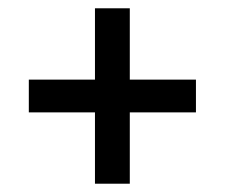

<svg xmlns="http://www.w3.org/2000/svg" viewBox="-20 -542 542 463"><path d="M293 -99H209V-522H293ZM49.5 -271V-350H452.5V-271Z"/></svg>

Font: Anek Tamil Medium
Style: Regular
Weight: 500
Designer: Aadarsh Rajan (Tamil), Yesha Goshar (Latin)
Foundry: Ek Type
Version: Version 1.003